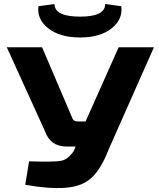

<svg xmlns="http://www.w3.org/2000/svg" viewBox="-20 -926 794 958"><path d="M380 -739Q279 -739 221 -784.5Q163 -830 172 -895L252 -906Q252 -843 380 -843Q505 -843 505 -906L585 -895Q594 -830 537 -784.5Q480 -739 380 -739ZM748 -690 522 -180Q486 -86 438.5 -40.5Q391 5 305 11Q223 17 106 -4L125 -121Q253 -117 286.5 -124Q320 -131 349 -174L357 -195H311Q232 -195 205 -270L14 -690H190L343 -332Q350 -320 369 -320H407L572 -690Z"/></svg>

Font: Exo 2 Expanded
Style: Bold
Weight: 700
Width: 7
Designer: Natanael Gama
Version: Version 1.001;PS 001.001;hotconv 1.0.70;makeotf.lib2.5.58329